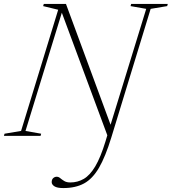

<svg xmlns="http://www.w3.org/2000/svg" viewBox="-47 -690 872 975"><path d="M518.5 7.5Q488.5 105.5 455.8 161.8Q423 218 379.8 241.5Q336.5 265 274.5 265Q243 265 229.2 256Q215.5 247 215.5 235Q215.5 221.5 223.2 214.5Q231 207.5 241 207.5Q250.5 207.5 259 214.8Q267.5 222 279.2 229.2Q291 236.5 310 236.5Q347 236.5 378.2 218.5Q409.5 200.5 436.8 154.8Q464 109 489 27L498 -3L267 -625.5L82.5 -25L162 -11L159 0H-27L-24 -11L60 -25L248.5 -640.5L172 -659L175.5 -670H288L514.5 -56.5L695.5 -645L616 -659L619 -670H805L802 -659L718 -645Z"/></svg>

Font: Newsreader Text ExtraLight
Style: Italic
Weight: 275
Italic angle: -17°
Designer: Hugues Gentile
Foundry: Production Type
Version: Version 1.001